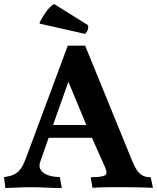

<svg xmlns="http://www.w3.org/2000/svg" viewBox="-20 -939 787 963"><path d="M421 -813Q424 -804 421 -792.5Q418 -781 407 -769L181 -820Q176 -822 180 -828Q184 -837 191 -849Q198 -861 207 -874Q216 -887 227 -899Q238 -911 251 -919ZM224 -248 182 -128Q175 -109 180.5 -95Q186 -81 200 -71Q214 -61 235 -56Q256 -51 280 -51L290 4Q252 4 213 2Q174 0 129 0Q100 0 71 1.5Q42 3 7 4L0 -51Q27 -54 45 -61.5Q63 -69 75 -81.5Q87 -94 95 -110.5Q103 -127 111 -148L320 -710H407L643 -132Q652 -111 660.5 -95.5Q669 -80 679.5 -70Q690 -60 703.5 -55Q717 -50 736 -50L747 3Q730 2 708.5 1.5Q687 1 665 0.5Q643 0 622 0Q601 0 583 0Q551 0 521 0Q491 0 444 3L435 -50Q486 -50 504 -58.5Q522 -67 508 -98L441 -248ZM246 -312H413L323 -529Z"/></svg>

Font: Lusitana
Style: Bold
Weight: 700
Designer: Ana Paula Megda
Foundry: Ana Paula Megda
Version: Version 1.000; ttfautohint (v1.1) -l 8 -r 50 -G 200 -x 14 -D